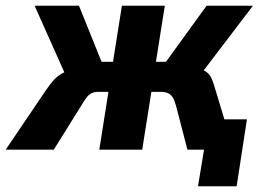

<svg xmlns="http://www.w3.org/2000/svg" viewBox="-55 -523 947 671"><path d="M637 128 658 0H620L637 -106H808L772 128ZM-35 0 103 -204Q119 -228 133 -243.5Q147 -259 167 -269Q187 -279 220 -285L182 -243L66 -503H221L300 -307H340L371 -503H521L490 -307H525L667 -503H829L631 -243L622 -289Q649 -282 662 -274.5Q675 -267 682.5 -252.5Q690 -238 698 -209L761 0H600L560 -154Q555 -172 549 -182Q543 -192 533 -197Q523 -202 506 -202H474L442 0H292L324 -202H289Q274 -202 264.5 -197Q255 -192 247 -181.5Q239 -171 229 -154L133 0Z"/></svg>

Font: Nunito Sans 7pt Condensed ExtraBold
Style: Italic
Weight: 800
Width: 3
Italic angle: -9°
Designer: Vernon Adams
Foundry: Vernon Adams
Version: Version 3.101;gftools[0.9.27]